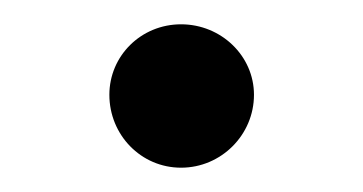

<svg xmlns="http://www.w3.org/2000/svg" viewBox="-20 -122 299 158"><path d="M129 16C162 16 189 -11 189 -44C189 -76 162 -102 129 -102C96 -102 70 -76 70 -44C70 -11 96 16 129 16Z"/></svg>

Font: Shippori Mincho OTF Medium
Style: Regular
Weight: 500
Designer: FONTDASU
Foundry: FONTDASU / Google Inc. / but / Adobe
Version: Version 3.300;hotconv 1.0.109;makeotfexe 2.5.65596